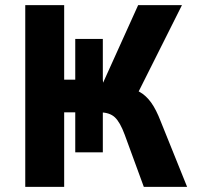

<svg xmlns="http://www.w3.org/2000/svg" viewBox="-20 -725 765 745"><path d="M78 0V-705H229V-416H272V-574H379V-416L380 -404L516 -705H686L516 -366L466 -387Q498 -382 522.5 -368Q547 -354 566.5 -327Q586 -300 604 -253L706 0H538L464 -202Q446 -251 425.5 -270Q405 -289 367 -289H355L379 -304V-134H272V-289H229V0Z"/></svg>

Font: Nunito Sans 7pt Condensed ExtraBold
Style: Regular
Weight: 800
Width: 3
Designer: Vernon Adams
Foundry: Vernon Adams
Version: Version 3.101;gftools[0.9.27]